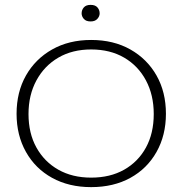

<svg xmlns="http://www.w3.org/2000/svg" viewBox="-20 -758 749 788"><path d="M354 10Q263 10 194 -28Q125 -66 86.5 -134.5Q48 -203 48 -291Q48 -380 86.5 -448Q125 -516 194 -555Q263 -594 354 -594Q446 -594 515 -555Q584 -516 622.5 -448Q661 -380 661 -291Q661 -203 622.5 -134.5Q584 -66 515 -28Q446 10 354 10ZM354 -29Q432 -29 489.5 -61.5Q547 -94 579 -152.5Q611 -211 611 -290Q611 -368 579 -428Q547 -488 489.5 -521.5Q432 -555 354 -555Q277 -555 219.5 -521.5Q162 -488 129.5 -428Q97 -368 97 -290Q97 -211 129.5 -152.5Q162 -94 219.5 -61.5Q277 -29 354 -29ZM352 -670Q333 -670 324 -680.5Q315 -691 315 -703Q315 -717 324 -727.5Q333 -738 352 -738Q371 -738 380 -727.5Q389 -717 389 -703Q389 -691 379.5 -680.5Q370 -670 352 -670Z"/></svg>

Font: Rokkitt SemiBold ExtraLight
Style: Regular
Weight: 250
Version: Version 3.103